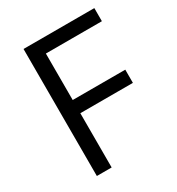

<svg xmlns="http://www.w3.org/2000/svg" viewBox="-161 -766 801 868"><g transform="rotate(-30 239.5 -331.5)"><path d="M168.5 0H91.3V-663.1H460.9V-594.7H168.5V-352.1H442.9V-283.2H168.5Z"/></g></svg>

Font: Bpm'online Open Sans
Style: Regular
Weight: 400
Foundry: Ascender Corporation
Version: Version 1.10